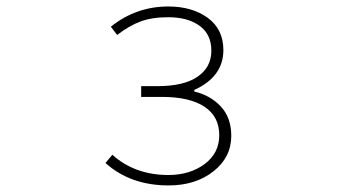

<svg xmlns="http://www.w3.org/2000/svg" viewBox="-20 -560 1040 593"><path d="M501 12.7Q382.8 12.7 305.7 -56.6L327.1 -82Q396.5 -19.5 500 -19.5Q566.4 -19.5 611.8 -53.2Q657.2 -86.9 657.2 -142.6Q657.2 -200.2 611.3 -230.5Q565.4 -260.7 480.5 -260.7H416V-293.9H465.8Q547.9 -293.9 590.3 -323.2Q632.8 -352.5 632.8 -403.3Q632.8 -454.1 596.2 -480.5Q559.6 -506.8 500 -506.8Q449.2 -506.8 414.1 -493.7Q378.9 -480.5 341.8 -452.1L322.3 -477.5Q400.4 -540 500 -540Q573.2 -540 621.6 -504.9Q669.9 -469.7 669.9 -405.3Q669.9 -323.2 580.1 -282.2V-277.3Q629.9 -265.6 662.1 -231Q694.3 -196.3 694.3 -140.6Q694.3 -74.2 639.2 -30.8Q584 12.7 501 12.7Z"/></svg>

Font: GenEi Gothic M ExtraLight
Style: Regular
Weight: 200
Designer: o_tamon (Modified); [Source Han Sans]
Ryoko NISHIZUKA  (kana & ideographs); Paul D. Hunt (Latin, Greek & Cyrillic); Wenl
Version: Version 1.1a;Original Version 1.004